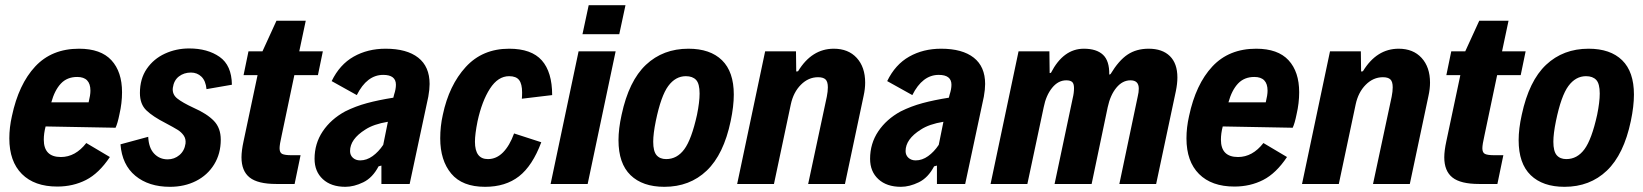

<svg xmlns="http://www.w3.org/2000/svg" viewBox="-20 -710 6342 741"><path d="M451 -354Q451 -312 441 -269Q434 -234 426 -217L156 -222Q149 -195 149 -171Q149 -104 215 -104Q271 -104 313 -158L404 -104Q362 -41 312 -15.5Q262 10 201 10Q113 10 64.5 -38.5Q16 -87 16 -176Q16 -218 26 -262Q52 -385 116 -453.5Q180 -522 285 -522Q369 -522 410 -477.5Q451 -433 451 -354ZM178 -315H322Q329 -343 329 -360Q329 -413 278 -413Q239 -413 215 -387.5Q191 -362 178 -315Z M445 -153 552 -182Q554 -139 575 -117Q596 -95 627 -95Q653 -95 672.5 -111.5Q692 -128 696 -156Q698 -174 689 -187Q680 -200 665.5 -209Q651 -218 619 -235Q570 -260 545 -284Q520 -308 520 -351Q520 -406 546.5 -444.5Q573 -483 616.5 -503Q660 -523 710 -523Q781 -523 827.5 -490.5Q874 -458 875 -383L777 -366Q774 -398 757.5 -414Q741 -430 717 -430Q690 -430 670.5 -415Q651 -400 647 -371Q644 -346 664 -330Q684 -314 727 -294Q779 -271 805.5 -243.5Q832 -216 832 -171Q832 -117 806.5 -75.5Q781 -34 736.5 -11.5Q692 11 636 11Q554 11 502.5 -31.5Q451 -74 445 -153Z M912 -103Q912 -128 920 -165L974 -420H920L939 -512H993L1047 -630H1160L1135 -512H1226L1207 -420H1116L1067 -187Q1059 -152 1059 -138Q1059 -121 1069 -116Q1079 -111 1105 -111H1140L1117 0H1046Q975 0 943.5 -25Q912 -50 912 -103Z M1638 -386Q1638 -365 1633 -337L1561 0H1452V-71L1441 -68Q1418 -24 1382 -6.5Q1346 11 1313 11Q1258 11 1226 -18.5Q1194 -48 1194 -97Q1194 -156 1225.5 -203Q1257 -250 1312 -280Q1352 -300 1396.5 -312Q1441 -324 1498 -333L1501 -345Q1508 -366 1508 -383Q1508 -421 1459 -421Q1396 -421 1357 -343L1260 -397Q1291 -461 1345 -491.5Q1399 -522 1468 -522Q1550 -522 1594 -487.5Q1638 -453 1638 -386ZM1459 -151 1477 -240Q1422 -231 1390 -210Q1331 -173 1331 -127Q1331 -111 1342 -101Q1353 -91 1370 -91Q1395 -91 1418 -107.5Q1441 -124 1459 -151Z M1679 -176Q1679 -223 1689 -267Q1713 -381 1777.5 -451.5Q1842 -522 1945 -522Q2031 -522 2071 -477Q2111 -432 2111 -343L1994 -329Q1995 -338 1995 -353Q1995 -386 1983.5 -401Q1972 -416 1945 -416Q1902 -416 1871 -368Q1840 -320 1823 -242Q1813 -192 1813 -163Q1813 -96 1863 -96Q1896 -96 1921.5 -122Q1947 -148 1964 -195L2069 -161Q2035 -70 1983 -29.5Q1931 11 1852 11Q1764 11 1721.5 -40Q1679 -91 1679 -176Z M2252 -690H2394L2370 -578H2228ZM2213 -512H2356L2248 0H2105Z M2367 -169Q2367 -213 2379 -267Q2407 -398 2473 -460Q2539 -522 2637 -522Q2721 -522 2766.5 -477.5Q2812 -433 2812 -345Q2812 -300 2800 -243Q2773 -114 2707.5 -51.5Q2642 11 2544 11Q2460 11 2413.5 -34Q2367 -79 2367 -169ZM2670 -267Q2680 -316 2680 -349Q2680 -387 2666.5 -401.5Q2653 -416 2627 -416Q2587 -416 2559 -378Q2531 -340 2511 -243Q2501 -194 2501 -163Q2501 -126 2514 -111Q2527 -96 2551 -96Q2593 -96 2621 -134Q2649 -172 2670 -267Z M2933 -512H3052L3053 -434L3060 -435Q3113 -522 3198 -522Q3254 -522 3286.5 -486.5Q3319 -451 3319 -391Q3319 -367 3313 -340L3241 0H3099L3171 -337Q3175 -357 3175 -373Q3175 -395 3166 -403.5Q3157 -412 3137 -412Q3100 -412 3071 -383Q3042 -354 3032 -307L2967 0H2825Z M3782 -386Q3782 -365 3777 -337L3705 0H3596V-71L3585 -68Q3562 -24 3526 -6.5Q3490 11 3457 11Q3402 11 3370 -18.5Q3338 -48 3338 -97Q3338 -156 3369.5 -203Q3401 -250 3456 -280Q3496 -300 3540.5 -312Q3585 -324 3642 -333L3645 -345Q3652 -366 3652 -383Q3652 -421 3603 -421Q3540 -421 3501 -343L3404 -397Q3435 -461 3489 -491.5Q3543 -522 3612 -522Q3694 -522 3738 -487.5Q3782 -453 3782 -386ZM3603 -151 3621 -240Q3566 -231 3534 -210Q3475 -173 3475 -127Q3475 -111 3486 -101Q3497 -91 3514 -91Q3539 -91 3562 -107.5Q3585 -124 3603 -151Z M3911 -512H4030L4031 -428L4036 -429Q4084 -522 4163 -522Q4212 -522 4237 -498.5Q4262 -475 4261 -422L4266 -424Q4298 -477 4332 -499.5Q4366 -522 4413 -522Q4466 -522 4495 -493.5Q4524 -465 4524 -411Q4524 -387 4518 -358L4442 0H4300L4371 -338Q4375 -354 4375 -368Q4375 -400 4343 -400Q4312 -400 4288.5 -371.5Q4265 -343 4255 -296L4193 0H4050L4120 -331Q4125 -351 4125 -370Q4125 -387 4118 -393.5Q4111 -400 4095 -400Q4064 -400 4040.5 -371Q4017 -342 4008 -296L3945 0H3803Z M4994 -354Q4994 -312 4984 -269Q4977 -234 4969 -217L4699 -222Q4692 -195 4692 -171Q4692 -104 4758 -104Q4814 -104 4856 -158L4947 -104Q4905 -41 4855 -15.5Q4805 10 4744 10Q4656 10 4607.5 -38.5Q4559 -87 4559 -176Q4559 -218 4569 -262Q4595 -385 4659 -453.5Q4723 -522 4828 -522Q4912 -522 4953 -477.5Q4994 -433 4994 -354ZM4721 -315H4865Q4872 -343 4872 -360Q4872 -413 4821 -413Q4782 -413 4758 -387.5Q4734 -362 4721 -315Z M5113 -512H5232L5233 -434L5240 -435Q5293 -522 5378 -522Q5434 -522 5466.5 -486.5Q5499 -451 5499 -391Q5499 -367 5493 -340L5421 0H5279L5351 -337Q5355 -357 5355 -373Q5355 -395 5346 -403.5Q5337 -412 5317 -412Q5280 -412 5251 -383Q5222 -354 5212 -307L5147 0H5005Z M5554 -103Q5554 -128 5562 -165L5616 -420H5562L5581 -512H5635L5689 -630H5802L5777 -512H5868L5849 -420H5758L5709 -187Q5701 -152 5701 -138Q5701 -121 5711 -116Q5721 -111 5747 -111H5782L5759 0H5688Q5617 0 5585.5 -25Q5554 -50 5554 -103Z M5841 -169Q5841 -213 5853 -267Q5881 -398 5947 -460Q6013 -522 6111 -522Q6195 -522 6240.5 -477.5Q6286 -433 6286 -345Q6286 -300 6274 -243Q6247 -114 6181.5 -51.5Q6116 11 6018 11Q5934 11 5887.5 -34Q5841 -79 5841 -169ZM6144 -267Q6154 -316 6154 -349Q6154 -387 6140.5 -401.5Q6127 -416 6101 -416Q6061 -416 6033 -378Q6005 -340 5985 -243Q5975 -194 5975 -163Q5975 -126 5988 -111Q6001 -96 6025 -96Q6067 -96 6095 -134Q6123 -172 6144 -267Z"/></svg>

Font: Decalotype
Style: Bold Italic
Weight: 700
Italic angle: -12°
Designer: Alfredo Marco Pradil
Foundry: Alfredo Marco Pradil
Version: Version 1.0